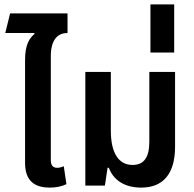

<svg xmlns="http://www.w3.org/2000/svg" viewBox="-20 -844 880 873"><path d="M206 9C234 9 261 4 282 -7L270 -88C261 -84 250 -81 241 -81C220 -81 211 -92 211 -118V-588C211 -668 246 -694 287 -694V-783H26L4 -694H136L137 -690C115 -671 94 -643 94 -572V-103C94 -23 136 9 206 9Z M622 9C722 9 776 -54 776 -177V-517H659V-199C659 -127 633 -94 583 -94C520 -94 484 -147 484 -250V-517H368V0H457L469 -81H475C495 -27 544 9 622 9Z M664 -605H772V-824H664Z"/></svg>

Font: Noto Sans Thai UI Cond SemBd
Style: Regular
Weight: 600
Width: 3
Designer: Monotype Design Team
Foundry: Monotype Imaging Inc.
Version: Version 2.000